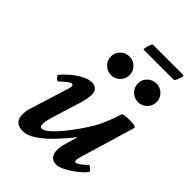

<svg xmlns="http://www.w3.org/2000/svg" viewBox="-229 -874 986 986"><g transform="rotate(45 264.0 -380.5)"><path d="M126 13Q63 13 63 -47Q63 -58 64.5 -71.5Q66 -85 72 -100L139 -315Q145 -338 132 -338Q124 -338 110.5 -328.5Q97 -319 73 -296Q70 -293 63.5 -298.5Q57 -304 52 -311Q47 -318 49 -320Q66 -341 92.5 -363.5Q119 -386 147.5 -401Q176 -416 200 -416Q219 -416 231.5 -404.5Q244 -393 244 -371Q244 -359 241.5 -344Q239 -329 233 -306L189 -165Q171 -108 171 -87Q171 -65 185 -65Q200 -65 224 -86Q248 -107 274.5 -139Q301 -171 325.5 -206.5Q350 -242 367 -271Q380 -294 394.5 -328Q409 -362 423 -405Q425 -416 468 -416Q496 -416 507.5 -413.5Q519 -411 519 -404L431 -109Q423 -84 424 -74.5Q425 -65 432 -65Q438 -65 452 -74Q466 -83 487 -104Q490 -107 498 -102Q506 -97 511.5 -90Q517 -83 514 -79Q498 -59 471.5 -38Q445 -17 416.5 -2Q388 13 368 13Q343 13 330.5 -2.5Q318 -18 318 -43Q318 -53 319.5 -66Q321 -79 330 -107L347 -165Q309 -117 270 -76.5Q231 -36 194 -11.5Q157 13 126 13ZM242 -511Q214 -511 194 -531Q174 -551 174 -579Q174 -607 194 -626.5Q214 -646 242 -646Q270 -646 290 -626.5Q310 -607 310 -579Q310 -551 290 -531Q270 -511 242 -511ZM438 -511Q410 -511 390 -531Q370 -551 370 -579Q370 -607 390 -626.5Q410 -646 438 -646Q466 -646 486 -626.5Q506 -607 506 -579Q506 -551 486 -531Q466 -511 438 -511ZM269 -722Q265 -722 267.5 -735Q270 -748 275.5 -761Q281 -774 285 -774H505Q510 -774 506.5 -761Q503 -748 497.5 -735Q492 -722 487 -722Z"/></g></svg>

Font: Junicode SmExp
Style: Bold Italic
Weight: 700
Width: 6
Italic angle: -11°
Designer: Peter S. Baker
Version: Version 2.205; ttfautohint (v1.8.4)